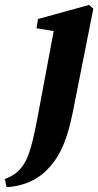

<svg xmlns="http://www.w3.org/2000/svg" viewBox="-84 -520 397 776"><path d="M-57.7 236.5C19.6 231.9 78.6 200.3 117.8 153.8C160.6 107.3 188.3 40.7 209.5 -63.1L293.2 -484.9L275.8 -500L69.6 -443.2L63.7 -405.6L190.2 -385.6L136.9 -415L68.7 -50.9C48.9 55.7 33.5 112.9 10.3 146.8C-10.4 177.3 -33.3 191.3 -64.2 203.4L-57.7 236.5Z"/></svg>

Font: Source Serif Variable
Style: Italic
Weight: 389
Italic angle: -12°
Designer: Frank Grießhammer
Foundry: Adobe Systems Incorporated
Version: Version 3.001;hotconv 1.0.111;makeotfexe 2.5.65597